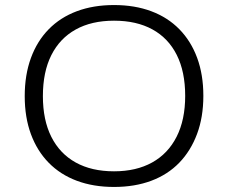

<svg xmlns="http://www.w3.org/2000/svg" viewBox="-20 -733 903 761"><path d="M432 8Q350 8 284.5 -16.5Q219 -41 173 -88Q127 -135 102.5 -201.5Q78 -268 78 -352Q78 -436 102.5 -503Q127 -570 173 -617Q219 -664 284.5 -688.5Q350 -713 432 -713Q514 -713 579.5 -688.5Q645 -664 691 -617Q737 -570 761.5 -503.5Q786 -437 786 -353Q786 -269 761 -202Q736 -135 690.5 -88Q645 -41 579.5 -16.5Q514 8 432 8ZM432 -54Q520 -54 583 -89Q646 -124 680 -191Q714 -258 714 -353Q714 -449 680.5 -515.5Q647 -582 584 -616.5Q521 -651 432 -651Q343 -651 280 -616Q217 -581 183.5 -514.5Q150 -448 150 -352Q150 -257 183.5 -190.5Q217 -124 280 -89Q343 -54 432 -54Z"/></svg>

Font: Nunito Sans 10pt SemiExpanded Light
Style: Regular
Weight: 300
Width: 6
Designer: Vernon Adams
Foundry: Vernon Adams
Version: Version 3.101;gftools[0.9.27]